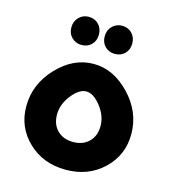

<svg xmlns="http://www.w3.org/2000/svg" viewBox="-110 -836 842 929"><g transform="rotate(15 311.0 -372.0)"><path d="M221 -603Q192 -603 172 -622.5Q152 -642 152 -673Q152 -704 172 -724Q192 -744 221 -744Q251 -744 270.5 -724Q290 -704 290 -673Q290 -642 270.5 -622.5Q251 -603 221 -603ZM388 -744Q418 -744 437.5 -724Q457 -704 457 -673Q457 -642 437.5 -622.5Q418 -603 388 -603Q358 -603 338.5 -622.5Q319 -642 319 -673Q319 -704 339 -724Q359 -744 388 -744ZM40 -248Q40 -359 121 -444.5Q202 -530 303 -530Q403 -530 484.5 -444.5Q566 -359 566 -248Q566 -143 491 -71.5Q416 0 303 0Q190 0 115 -71.5Q40 -143 40 -248ZM412 -248Q412 -299 375.5 -345.5Q339 -392 303 -392Q267 -392 230.5 -345.5Q194 -299 194 -248Q194 -198 224 -168.5Q254 -139 303 -139Q352 -139 382 -168.5Q412 -198 412 -248Z"/></g></svg>

Font: Montserrat-Arabic SemiBold
Style: Regular
Weight: 600
Designer: Mohamed Gaber
Foundry: Kief Type Foundry
Version: Version 5.008;PS 005.008;hotconv 1.0.88;makeotf.lib2.5.64775